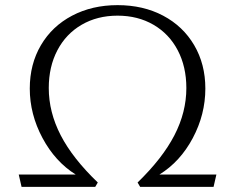

<svg xmlns="http://www.w3.org/2000/svg" viewBox="-20 -729 916 748"><path d="M53 -49H275Q195 -99 145.5 -191.5Q96 -284 96 -384Q96 -479 139.5 -553Q183 -627 261 -668Q339 -709 438 -709Q538 -709 615.5 -668Q693 -627 736.5 -553Q780 -479 780 -384Q780 -283 731 -191Q682 -99 601 -49H823L812 -1H526L516 -18Q613 -112 659.5 -202Q706 -292 706 -386Q706 -469 672.5 -533Q639 -597 578 -632.5Q517 -668 438 -668Q359 -668 298 -632.5Q237 -597 203.5 -533Q170 -469 170 -386Q170 -292 216.5 -202Q263 -112 361 -18L351 -1H64Z"/></svg>

Font: Fahkwang Light
Style: Regular
Weight: 300
Version: Version 1.000; ttfautohint (v1.6)